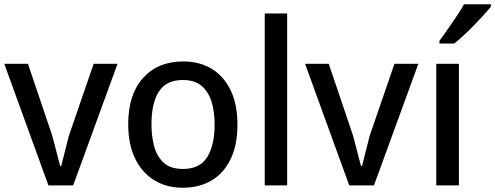

<svg xmlns="http://www.w3.org/2000/svg" viewBox="-20 -869 2321 900"><path d="M207 0 0 -570H111L225 -233L262 -91H267L303 -233L419 -570H531L323 0Z M836 11Q761 11 703.5 -24Q646 -59 613.5 -125.5Q581 -192 581 -287Q581 -426 650.5 -503.5Q720 -581 839 -581Q916 -581 973 -546Q1030 -511 1061.5 -445Q1093 -379 1093 -285Q1093 -190 1061.5 -124Q1030 -58 972.5 -23.5Q915 11 836 11ZM838 -77Q917 -77 951.5 -133Q986 -189 986 -285Q986 -347 971 -394Q956 -441 923.5 -467.5Q891 -494 837 -494Q760 -494 725 -440Q690 -386 690 -285Q690 -233 702 -185.5Q714 -138 746 -107.5Q778 -77 838 -77Z M1221 0V-806H1326V0Z M1617 0 1410 -570H1521L1635 -233L1672 -91H1677L1713 -233L1829 -570H1941L1733 0Z M2025 0V-570H2131V0ZM2040 -665V-678Q2049 -690 2064 -711Q2079 -732 2096 -757Q2113 -782 2129 -806Q2145 -830 2155 -849H2281V-837Q2267 -820 2245.5 -796.5Q2224 -773 2199 -747.5Q2174 -722 2150.5 -700.5Q2127 -679 2109 -665Z"/></svg>

Font: Menbere
Style: Regular
Weight: 400
Designer: Aleme Tadesse
Foundry: Sorkin Type Co
Version: Version 1.000